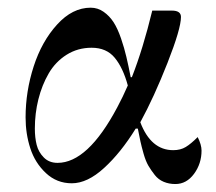

<svg xmlns="http://www.w3.org/2000/svg" viewBox="-20 -459 547 487"><path d="M44.9 -161.1Q44.9 -227.1 65.4 -290.5Q85.9 -354 124.8 -396.7Q163.6 -439.5 210 -439.5Q228 -439.5 242.9 -429Q257.8 -418.5 268.1 -402.6Q278.3 -386.7 286.9 -361.8Q295.4 -336.9 300.5 -314.9Q305.7 -293 311.5 -263.2H314.5Q342.8 -335.4 366.2 -432.1H416Q439 -432.1 439 -416Q439 -386.2 404.8 -299.3Q370.6 -212.4 335.9 -148.9Q362.8 -78.1 419.4 -78.1Q438 -78.1 451.2 -86.2Q464.4 -94.2 481.4 -111.3Q491.2 -91.8 491.2 -77.1Q491.2 -43.9 472.2 -18.1Q453.1 7.8 424.8 7.8Q408.7 7.8 395.3 2.2Q381.8 -3.4 372.6 -15.1Q363.3 -26.9 356.4 -38.6Q349.6 -50.3 344.2 -69.1Q338.9 -87.9 336.2 -100.3Q333.5 -112.8 329.6 -132.8H324.2Q286.6 -71.8 244.1 -33Q201.7 5.9 162.1 5.9Q124 5.9 96.4 -20Q68.8 -45.9 56.9 -82.8Q44.9 -119.6 44.9 -161.1ZM68.4 -132.8Q68.4 -109.9 73 -91.6Q77.6 -73.2 91.1 -59.6Q104.5 -45.9 126 -45.9Q202.6 -45.9 277.3 -186.5Q291.5 -212.9 304.2 -242.2Q292 -287.1 271 -312.5Q250 -337.9 212.4 -337.9Q177.2 -337.9 148.9 -320.1Q120.6 -302.2 103.5 -272.7Q86.4 -243.2 77.4 -207.3Q68.4 -171.4 68.4 -132.8Z"/></svg>

Font: Theano Didot
Style: Regular
Weight: 400
Designer: Alexey Kryukov
Version: Version 2.0